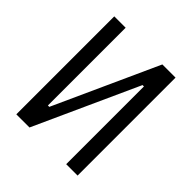

<svg xmlns="http://www.w3.org/2000/svg" viewBox="-187 -827 961 961"><g transform="rotate(45 293.0 -346.5)"><path d="M76.2 0H169.4L419.4 -550.3H429.2V0H509.8V-693.4H416.5L166.5 -143.1H156.7V-693.4H76.2Z"/></g></svg>

Font: Cascadia Mono PL SemiLight
Style: Regular
Weight: 350
Monospace: yes
Designer: Aaron Bell
Foundry: Saja Typeworks
Version: Version 2404.023